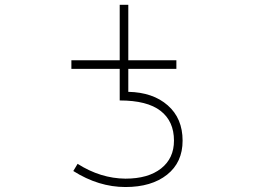

<svg xmlns="http://www.w3.org/2000/svg" viewBox="-20 -752 1040 784"><path d="M271.5 -470.7V-505.9H468.8V-732.4H503.9V-505.9H700.2V-470.7H503.9V-377Q604.5 -375 665 -321.8Q725.6 -268.6 725.6 -177.7Q725.6 -88.9 662.1 -38.6Q598.6 11.7 492.2 11.7Q382.8 11.7 279.3 -53.7L296.9 -83Q390.6 -23.4 492.2 -22.5Q585 -22.5 637.7 -64Q690.4 -105.5 690.4 -177.7Q690.4 -256.8 635.7 -299.3Q581.1 -341.8 468.8 -341.8V-470.7Z"/></svg>

Font: GenEi Gothic M ExtraLight
Style: Regular
Weight: 200
Designer: o_tamon (Modified); [Source Han Sans]
Ryoko NISHIZUKA  (kana & ideographs); Paul D. Hunt (Latin, Greek & Cyrillic); Wenl
Version: Version 1.1a;Original Version 1.004